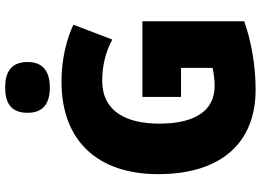

<svg xmlns="http://www.w3.org/2000/svg" viewBox="-150 -826 987 726"><g transform="rotate(-90 343.0 -463.5)"><path d="M375 -937C317 -937 279 -916 279 -852C279 -790 318 -768 375 -768C430 -768 471 -790 471 -852C471 -916 431 -937 375 -937ZM339 -418V-272H449V-153C432 -148 401 -145 380 -145C288 -145 238 -218 238 -354C238 -480 285 -570 400 -570C458 -570 509 -557 556 -532L612 -679C557 -705 481 -724 397 -724C171 -724 47 -585 47 -359C47 -114 171 10 366 10C461 10 551 -7 625 -33V-418Z"/></g></svg>

Font: Noto Sans Kannada SemiCondensed Black
Style: Regular
Weight: 900
Width: 4
Designer: Jelle Bosma - Monotype Design Team
Foundry: Monotype Imaging Inc.
Version: Version 2.005